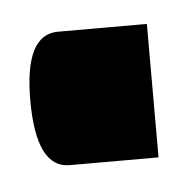

<svg xmlns="http://www.w3.org/2000/svg" viewBox="-57 -146 163 172"><g transform="rotate(-5 25.0 -60.0)"><path d="M0 -120H80V0H0Q-30 0 -30 -61Q-30 -120 0 -120Z"/></g></svg>

Font: Readex Pro Medium
Style: Regular
Weight: 500
Designer: Bonnie Shaver-Troup, Thomas Jockin
Foundry: Lexend
Version: Version 1.204; ttfautohint (v1.8.4.7-5d5b)